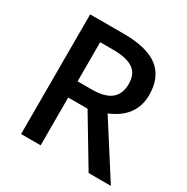

<svg xmlns="http://www.w3.org/2000/svg" viewBox="-163 -853 965 992"><g transform="rotate(30 319.5 -357.0)"><path d="M210.9 -381.8H292Q373.5 -381.8 410.2 -412.1Q446.8 -442.4 446.8 -502Q446.8 -562.5 407.2 -588.9Q367.7 -615.2 288.1 -615.2H210.9ZM210.9 -285.2V0H94.2V-713.9H295.9Q434.1 -713.9 500.5 -662.1Q566.9 -610.4 566.9 -505.9Q566.9 -372.6 428.2 -315.9L629.9 0H497.1L326.2 -285.2Z"/></g></svg>

Font: Open Sans Semibold
Style: Regular
Weight: 600
Foundry: Ascender Corporation
Version: Version 1.10; ttfautohint (v1.5.65-e2d9)